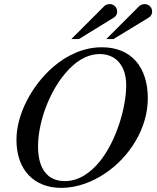

<svg xmlns="http://www.w3.org/2000/svg" viewBox="-20 -896 762 934"><path d="M594 -481C594 -379 549 -214 465 -110C419 -54 362 -15 295 -15C211 -15 165 -75 165 -184C165 -284 206 -417 279 -516C328 -582 391 -633 465 -633C545 -633 594 -575 594 -481ZM699 -418C699 -570 618 -667 474 -666C389 -666 306 -629 237 -569C133 -478 60 -338 60 -216C60 -67 148 18 278 18C352 18 427 -9 492 -53C611 -133 699 -272 699 -418ZM327 -706H364L533 -810C545 -817 550 -828 550 -840C550 -860 534 -876 514 -876C504 -876 494 -873 487 -866ZM497 -706H532L703 -810C715 -817 720 -828 720 -840C720 -860 704 -876 684 -876C674 -876 664 -873 657 -866Z"/></svg>

Font: XITS
Style: Italic
Weight: 400
Italic angle: -16.33°
Designer: MicroPress Inc., with final additions and corrections provided by Coen Hoffman, Elsevier (retired)
Version: Version 1.302